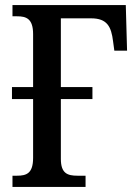

<svg xmlns="http://www.w3.org/2000/svg" viewBox="-20 -734 533 754"><path d="M29 0H316V-44H284C245 -44 219 -53 219 -110V-345H343V-392H219V-662H338C401 -662 417 -629 424 -572L429 -535H479L474 -714H29V-670H47C83 -670 110 -661 110 -600V-392H27V-345H110V-114C110 -53 84 -44 47 -44H29Z"/></svg>

Font: Noto Serif Condensed Medium
Style: Regular
Weight: 500
Width: 3
Designer: Monotype Design Team
Foundry: Monotype Imaging Inc.
Version: Version 2.015